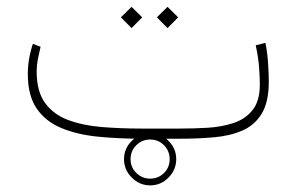

<svg xmlns="http://www.w3.org/2000/svg" viewBox="-20 -414 885 573"><path d="M516.1 0H402.8Q332 0 270.5 -6.3Q209 -12.7 162.4 -32.2Q115.7 -51.8 89.4 -90.3Q63 -128.9 63 -192.9Q63 -237.8 78.1 -283.2L101.1 -274.4Q96.7 -256.3 93 -237.5Q89.4 -218.8 89.4 -201.2Q89.4 -141.1 114.5 -106.7Q139.6 -72.3 183.3 -55.9Q227.1 -39.6 283.7 -34.9Q340.3 -30.3 402.8 -30.3H516.6Q557.6 -30.3 599.6 -32.7Q641.6 -35.2 677 -46.9Q712.4 -58.6 733.9 -85.7Q755.4 -112.8 755.4 -161.6Q755.4 -183.1 753.2 -213.1Q751 -243.2 743.2 -278.8L772 -286.1Q777.8 -259.3 780 -225.6Q782.2 -191.9 782.2 -170.4Q782.2 -109.4 761 -74.7Q739.7 -40 702.9 -24.2Q666 -8.3 617.9 -4.2Q569.8 0 516.1 0ZM480 -393.6 511.7 -362.3 480 -330.1 448.2 -362.3ZM372.6 -393.6 404.3 -362.3 372.6 -330.1 340.8 -362.3ZM350.1 61Q350.1 29.3 373.3 6.3Q396.5 -16.6 428.2 -16.6Q460 -16.6 482.9 6.3Q505.9 29.3 505.9 61Q505.9 92.8 482.9 116Q460 139.2 428.2 139.2Q396.5 139.2 373.3 116Q350.1 92.8 350.1 61ZM369.6 61Q369.6 85.4 387 102.3Q404.3 119.1 428.2 119.1Q452.6 119.1 469.5 102.3Q486.3 85.4 486.3 61Q486.3 36.6 469.5 19.5Q452.6 2.4 428.2 2.4Q403.8 2.4 386.7 19.5Q369.6 36.6 369.6 61Z"/></svg>

Font: Vazirmatn UI Thin
Style: Regular
Weight: 100
Designer: Saber Rastikerdar
Foundry: Saber Rastikerdar
Version: Version 33.003